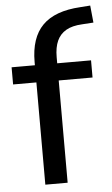

<svg xmlns="http://www.w3.org/2000/svg" viewBox="-52 -745 457 780"><g transform="rotate(-5 176.5 -354.5)"><path d="M101 0V-417H6V-487H126L101 -463V-500Q101 -599 151 -649.5Q201 -700 305 -706L346 -709L353 -639L307 -636Q266 -634 241 -619.5Q216 -605 204 -578.5Q192 -552 192 -512V-472L179 -487H330V-417H192V0Z"/></g></svg>

Font: Nunito Sans 12pt ExtraLight Medium
Style: Regular
Weight: 500
Version: Version 3.101;gftools[0.9.27]